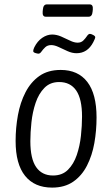

<svg xmlns="http://www.w3.org/2000/svg" viewBox="-20 -847 510 873"><path d="M217 6Q137 6 94 -47.5Q51 -101 51 -206Q51 -266 61.5 -323.5Q72 -381 96 -427.5Q120 -474 159 -501.5Q198 -529 256 -529Q335 -529 377 -474.5Q419 -420 419 -313Q419 -253 409 -196.5Q399 -140 375.5 -94Q352 -48 313 -21Q274 6 217 6ZM221 -49Q263 -49 289 -75Q315 -101 329 -142Q343 -183 348 -229.5Q353 -276 353 -317Q353 -397 326.5 -435.5Q300 -474 249 -474Q208 -474 182 -447.5Q156 -421 142 -379.5Q128 -338 123 -291.5Q118 -245 118 -205Q118 -125 144.5 -87Q171 -49 221 -49ZM155 -603Q150 -603 140.5 -606Q131 -609 131 -615Q131 -621 136 -632Q150 -660 172 -675Q194 -690 217 -690Q237 -690 258 -681Q279 -672 298 -662.5Q317 -653 333 -653Q349 -653 359 -663Q369 -673 375.5 -683Q382 -693 389 -693Q394 -693 403.5 -688Q413 -683 413 -678Q413 -672 404 -655Q378 -605 328 -605Q308 -605 287 -614.5Q266 -624 247 -633Q228 -642 213 -642Q196 -642 185.5 -632Q175 -622 168.5 -612.5Q162 -603 155 -603ZM188 -771Q172 -771 174 -794L175 -804Q177 -827 193 -827H388Q404 -827 402 -804L401 -794Q399 -771 383 -771Z"/></svg>

Font: Asap Condensed Condensed Light
Style: Italic
Weight: 300
Width: 3
Italic angle: -6°
Designer: Pablo Cosgaya
Foundry: Omnibus-Type
Version: Version 3.001; ttfautohint (v1.8.4.7-5d5b)